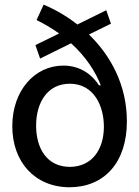

<svg xmlns="http://www.w3.org/2000/svg" viewBox="-20 -791 597 823"><path d="M361.3 -643.1 455.6 -689.5 435.5 -747.1 311.5 -686C265.6 -722.2 216.3 -750.5 167 -771L136.7 -705.1C172.4 -687.5 204.6 -668 233.4 -647.5L131.8 -597.7L151.9 -540L284.7 -605.5C349.6 -546.9 389.6 -482.4 412.1 -425.3H404.3C378.9 -465.3 329.6 -509.8 251.5 -509.8C127.9 -509.8 32.7 -401.9 32.7 -250C32.7 -97.2 128.9 11.2 278.3 11.7C426.8 11.2 523.9 -94.2 523.9 -270.5C523.9 -425.8 455.1 -552.2 361.3 -643.1ZM279.3 -75.7C178.7 -76.2 134.8 -158.2 134.8 -252.4C134.8 -350.6 182.6 -432.1 279.3 -432.1C381.8 -432.1 425.3 -337.9 425.3 -248C425.3 -150.4 374.5 -76.2 279.3 -75.7Z"/></svg>

Font: Inteeer Medium
Style: Regular
Weight: 500
Designer: Rasmus Andersson
Foundry: rsms
Version: Version 4.001;Glyphs 3.4 (3402)